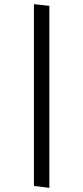

<svg xmlns="http://www.w3.org/2000/svg" viewBox="-20 -780 400 922"><path d="M143 113V-760L217 -752V122Z"/></svg>

Font: Andada Pro SemiBold
Style: Regular
Weight: 600
Designer: Carolina Giovagnoli
Foundry: Huerta Tipografica
Version: Version 3.005